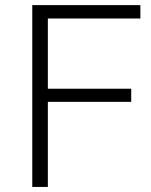

<svg xmlns="http://www.w3.org/2000/svg" viewBox="-20 -738 598 758"><path d="M107.4 0V-717.8H534.2V-665H168.9V-387.7H498V-335.9H168.9V0Z"/></svg>

Font: Gothic A1 Light
Style: Regular
Weight: 300
Version: Version 2.50